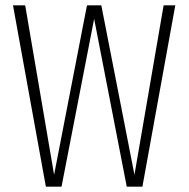

<svg xmlns="http://www.w3.org/2000/svg" viewBox="-20 -704 711 724"><path d="M641 -684 517 0H458L335 -633L212 0H153L29 -684H75L184 -45L308 -684H362L487 -45L597 -684Z"/></svg>

Font: Fira Sans Extra Condensed ExtraLight
Style: Regular
Weight: 275
Width: 1
Designer: Carrois Corporate & Edenspiekermann AG
Foundry: Carrois Corporate GbR & Edenspiekermann AG
Version: Version 4.203